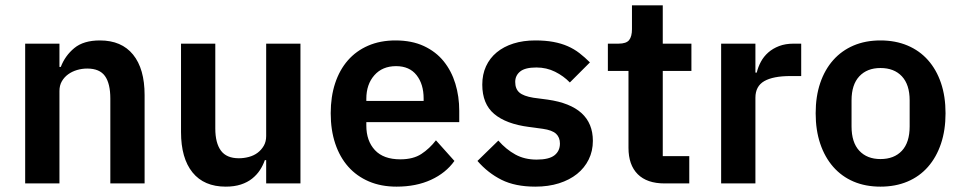

<svg xmlns="http://www.w3.org/2000/svg" viewBox="-20 -685 3590 717"><path d="M74 0V-522H202V-435H207Q223 -477 257.5 -505.5Q292 -534 353 -534Q434 -534 477 -481Q520 -428 520 -330V0H392V-317Q392 -373 372 -401Q352 -429 306 -429Q286 -429 267.5 -423.5Q249 -418 234.5 -407.5Q220 -397 211 -381.5Q202 -366 202 -345V0Z M974 -87H969Q962 -67 950.5 -49.5Q939 -32 921.5 -18Q904 -4 879.5 4Q855 12 823 12Q742 12 699 -41Q656 -94 656 -192V-522H784V-205Q784 -151 805 -122.5Q826 -94 872 -94Q891 -94 909.5 -99Q928 -104 942 -114.5Q956 -125 965 -140.5Q974 -156 974 -177V-522H1102V0H974Z M1461 12Q1403 12 1357.5 -7.5Q1312 -27 1280.5 -62.5Q1249 -98 1232 -148.5Q1215 -199 1215 -262Q1215 -324 1231.5 -374Q1248 -424 1279 -459.5Q1310 -495 1355 -514.5Q1400 -534 1457 -534Q1518 -534 1563 -513Q1608 -492 1637 -456Q1666 -420 1680.5 -372.5Q1695 -325 1695 -271V-229H1348V-216Q1348 -159 1380 -124.5Q1412 -90 1475 -90Q1523 -90 1553.5 -110Q1584 -130 1608 -161L1677 -84Q1645 -39 1589.5 -13.5Q1534 12 1461 12ZM1459 -438Q1408 -438 1378 -404Q1348 -370 1348 -316V-308H1562V-317Q1562 -371 1535.5 -404.5Q1509 -438 1459 -438Z M1979 12Q1904 12 1853 -13.5Q1802 -39 1763 -84L1841 -160Q1870 -127 1904.5 -108Q1939 -89 1984 -89Q2030 -89 2050.5 -105Q2071 -121 2071 -149Q2071 -172 2056.5 -185.5Q2042 -199 2007 -204L1955 -211Q1870 -222 1825.5 -259.5Q1781 -297 1781 -369Q1781 -407 1795 -437.5Q1809 -468 1835 -489.5Q1861 -511 1897.5 -522.5Q1934 -534 1979 -534Q2017 -534 2046.5 -528.5Q2076 -523 2100 -512.5Q2124 -502 2144 -486.5Q2164 -471 2183 -452L2108 -377Q2085 -401 2053 -417Q2021 -433 1983 -433Q1941 -433 1922.5 -418Q1904 -403 1904 -379Q1904 -353 1919.5 -339.5Q1935 -326 1972 -320L2025 -313Q2194 -289 2194 -159Q2194 -121 2178.5 -89.5Q2163 -58 2135 -35.5Q2107 -13 2067.5 -0.5Q2028 12 1979 12Z M2462 0Q2396 0 2361.5 -34.5Q2327 -69 2327 -133V-420H2250V-522H2290Q2319 -522 2329.5 -535.5Q2340 -549 2340 -576V-665H2455V-522H2562V-420H2455V-102H2554V0Z M2673 0V-522H2801V-414H2806Q2811 -435 2821.5 -454.5Q2832 -474 2849 -489Q2866 -504 2889.5 -513Q2913 -522 2944 -522H2972V-401H2932Q2867 -401 2834 -382Q2801 -363 2801 -320V0Z M3268 12Q3212 12 3167.5 -7Q3123 -26 3091.5 -62Q3060 -98 3043 -148.5Q3026 -199 3026 -262Q3026 -325 3043 -375Q3060 -425 3091.5 -460.5Q3123 -496 3167.5 -515Q3212 -534 3268 -534Q3324 -534 3369 -515Q3414 -496 3445.5 -460.5Q3477 -425 3494 -375Q3511 -325 3511 -262Q3511 -199 3494 -148.5Q3477 -98 3445.5 -62Q3414 -26 3369 -7Q3324 12 3268 12ZM3268 -91Q3319 -91 3348 -122Q3377 -153 3377 -213V-310Q3377 -369 3348 -400Q3319 -431 3268 -431Q3218 -431 3189 -400Q3160 -369 3160 -310V-213Q3160 -153 3189 -122Q3218 -91 3268 -91Z"/></svg>

Font: IBM Plex Arabic SemiBold
Style: Regular
Weight: 600
Designer: Mike Abbink, Paul van der Laan, Pieter van Rosmalen, Wael Morcos, Khajak Apelian
Foundry: Bold Monday
Version: Version 1.0